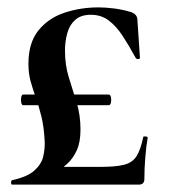

<svg xmlns="http://www.w3.org/2000/svg" viewBox="-20 -500 472 520"><path d="M99 -48H251Q294 -48 316.5 -53.9Q339 -59.7 350 -77.3Q361 -94.9 368 -129Q368 -131 374 -130.5Q380 -130 380 -127Q376 -105 373.5 -73.6Q371 -42.2 371 -15Q371 0 356 0H13Q10 0 10 -5.5Q10 -11 13 -12Q54 -21 73 -38Q92 -55 97 -76Q102 -97 101 -118Q99 -157 92 -185Q85 -213 77 -235.5Q69 -258 63 -279.5Q57 -300.9 57 -327Q57 -384 84 -417.5Q111 -451 154.5 -465.5Q198 -480 247 -480Q264 -480 287.3 -477.3Q310.6 -474.6 336 -467Q351 -461 352 -448L359 -344Q359 -340 354 -340Q349 -340 347 -344Q329 -377 312 -403Q295 -429 274.5 -444.5Q254 -460 226 -460Q199 -460 183.5 -446Q168 -432 162 -409.5Q156 -387 156 -363Q156 -323.6 166.5 -290Q177 -256.5 187.5 -222.5Q198 -188.4 198 -149Q198 -115.1 188 -93.1Q178 -71 162.2 -56.5Q146.4 -42 129 -30ZM43 -244H274Q279 -244 280.5 -236.8Q282 -229.5 280.5 -222.2Q279 -215 274 -215H43Q39 -215 37.5 -222.2Q36 -229.5 37.5 -236.8Q39 -244 43 -244Z"/></svg>

Font: Cormorant Light
Style: Regular
Weight: 300
Designer: Christian Thalmann (Catharsis Fonts)
Foundry: Catharsis Fonts
Version: Version 4.000